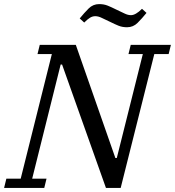

<svg xmlns="http://www.w3.org/2000/svg" viewBox="-41 -917 854 937"><path d="M-10 -45H60L212 -653H142L153 -698H329L522 -146H529L656 -653H586L597 -698H793L782 -653H712L548 0H476L262 -602H255L116 -45H186L175 0H-21ZM579 -784Q556 -784 537.5 -791.5Q519 -799 497 -810Q473 -821 456 -829.5Q439 -838 424 -838Q411 -838 399 -831Q387 -824 370 -807L348 -827Q370 -854 391.5 -875.5Q413 -897 443 -897Q466 -897 484.5 -889.5Q503 -882 525 -871Q549 -860 566 -851.5Q583 -843 598 -843Q621 -843 652 -874L674 -854Q652 -827 630.5 -805.5Q609 -784 579 -784Z"/></svg>

Font: IBM Plex Serif Text
Style: Italic
Weight: 450
Italic angle: -14°
Designer: Mike Abbink, Paul van der Laan, Pieter van Rosmalen
Foundry: Bold Monday
Version: Version 3.001